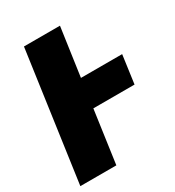

<svg xmlns="http://www.w3.org/2000/svg" viewBox="-179 -796 816 896"><g transform="rotate(-30 228.5 -348.0)"><path d="M467 -436 446 -284H224L184 0H-10L88 -696H282L245 -436Z"/></g></svg>

Font: Fira Sans Extra Condensed Black
Style: Italic
Weight: 900
Width: 3
Italic angle: -8°
Designer: Carrois Corporate & Edenspiekermann AG
Foundry: Carrois Corporate GbR & Edenspiekermann AG
Version: Version 4.203